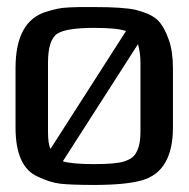

<svg xmlns="http://www.w3.org/2000/svg" viewBox="-20 -514 535 544"><path d="M470 -321V-153Q470 -28 382 -3Q336 10 247 10Q181 10 151 6.5Q121 3 86 -14Q24 -42 24 -153V-321Q24 -455 112 -481Q129 -486 142 -489Q155 -492 175.5 -493Q196 -494 204 -494Q212 -494 247 -494Q330 -494 365 -486Q373 -484 382 -481Q414 -471 430 -453.5Q446 -436 458 -402Q470 -369 470 -321ZM337 -426Q313 -435 247 -435Q169 -435 143 -419Q116 -402 116 -336V-140Q116 -107 123 -92ZM378 -140V-336Q378 -363 371 -389L158 -57Q184 -49 247 -49Q310 -49 333 -57Q339 -59 345 -62Q378 -77 378 -140Z"/></svg>

Font: Gamestation Display
Style: Regular
Weight: 400
Designer: Jonas Hecksher
Foundry: Jonas Hecksher, Playtypeª, e-types AS
Version: Version 1.003